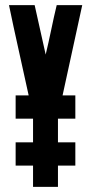

<svg xmlns="http://www.w3.org/2000/svg" viewBox="-20 -731 355 749"><path d="M15.1 -710.9H115.2L158.2 -518.1Q169.4 -564.9 179.7 -614.5Q189.9 -664.1 201.2 -710.9H300.8L224.1 -358.9H273.9V-268.1H206.1V-175.8H273.9V-85H206.1V-2H108.9V-85H41V-175.8H108.9V-268.1H41V-358.9H91.8Q73.7 -441.9 53 -534.9Q32.2 -627.9 15.1 -710.9Z"/></svg>

Font: Fundamental  Brigade Condensed
Style: Regular
Weight: 400
Width: 3
Designer: Peter Wiegel, original typeface by Carl Albert Fahrenwaldt 1901
Foundry: Peter Wiegel
Version: Version 0.000 2012 initial release